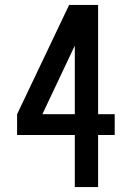

<svg xmlns="http://www.w3.org/2000/svg" viewBox="-20 -755 540 775"><path d="M151 -294 282 -571V-294ZM282 0H376V-210H443V-294H376V-735H259L49 -294V-210H282Z"/></svg>

Font: Iosevka SS08 Medium
Style: Regular
Weight: 500
Monospace: yes
Designer: Belleve Invis
Foundry: Belleve Invis
Version: Version 3.4.3; ttfautohint (v1.8.3)